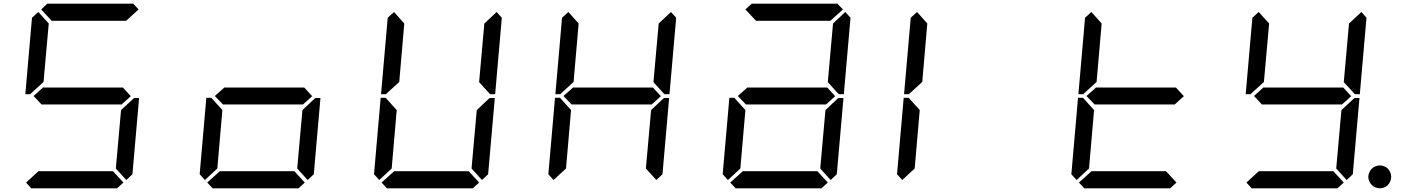

<svg xmlns="http://www.w3.org/2000/svg" viewBox="-20 -1020 7595 1040"><path d="M148.4 -514.6 144.5 -509.8H117.2L153.3 -923.8L187.5 -955.1L244.1 -892.6L215.8 -576.2ZM203.1 -968.8 236.3 -1000H702.1L730.5 -968.8L663.1 -907.2H259.8ZM688.5 -499 637.7 -453.1V-454.1H206.1V-453.1L162.1 -500L213.9 -546.9V-545.9H645.5ZM702.1 -485.4 707 -489.3H733.4L697.3 -76.2L664.1 -44.9L607.4 -107.4L635.7 -423.8ZM648.4 -31.2 614.3 0H149.4L121.1 -31.2L188.5 -92.8H591.8Z M1089.8 -44.9 1061.5 -76.2 1097.7 -490.2H1125L1128.9 -485.4L1184.6 -423.8L1157.2 -107.4ZM1670.9 -499 1620.1 -453.1V-454.1H1188.5V-453.1L1143.6 -500L1196.3 -546.9V-545.9H1627.9ZM1683.6 -485.4 1689.5 -489.3H1715.8L1679.7 -76.2L1646.5 -44.9L1589.8 -107.4L1618.2 -423.8ZM1630.9 -31.2 1596.7 0H1131.8L1102.5 -31.2L1170.9 -92.8H1574.2Z M2034.2 -44.9 2005.9 -76.2 2042 -490.2H2069.3L2073.2 -485.4L2128.9 -423.8L2101.6 -107.4ZM2075.2 -514.6 2071.3 -509.8H2043.9L2080.1 -923.8L2114.3 -955.1L2169.9 -892.6L2142.6 -576.2ZM2627.9 -485.4 2633.8 -489.3H2660.2L2624 -76.2L2590.8 -44.9L2534.2 -107.4L2562.5 -423.8ZM2669.9 -955.1 2698.2 -923.8 2662.1 -509.8H2635.7L2630.9 -513.7L2575.2 -575.2L2603.5 -892.6ZM2575.2 -31.2 2541 0H2076.2L2046.9 -31.2L2115.2 -92.8H2518.6Z M2978.5 -44.9 2950.2 -76.2 2986.3 -490.2H3013.7L3017.6 -485.4L3073.2 -423.8L3045.9 -107.4ZM3019.5 -514.6 3015.6 -509.8H2988.3L3024.4 -923.8L3058.6 -955.1L3114.3 -892.6L3086.9 -576.2ZM3559.6 -499 3508.8 -453.1V-454.1H3077.1V-453.1L3032.2 -500L3085 -546.9V-545.9H3516.6ZM3572.3 -485.4 3578.1 -489.3H3604.5L3568.4 -76.2L3535.2 -44.9L3478.5 -107.4L3506.8 -423.8ZM3614.3 -955.1 3642.6 -923.8 3606.4 -509.8H3580.1L3575.2 -513.7L3519.5 -575.2L3547.9 -892.6Z M3922.9 -44.9 3894.5 -76.2 3930.7 -490.2H3958L3961.9 -485.4L4017.6 -423.8L3990.2 -107.4ZM4017.6 -968.8 4051.8 -1000H4516.6L4545.9 -968.8L4477.5 -907.2H4075.2ZM4503.9 -499 4453.1 -453.1V-454.1H4021.5V-453.1L3976.6 -500L4029.3 -546.9V-545.9H4460.9ZM4516.6 -485.4 4522.5 -489.3H4548.8L4512.7 -76.2L4479.5 -44.9L4422.9 -107.4L4451.2 -423.8ZM4558.6 -955.1 4586.9 -923.8 4550.8 -509.8H4524.4L4519.5 -513.7L4463.9 -575.2L4492.2 -892.6ZM4463.9 -31.2 4429.7 0H3964.8L3935.5 -31.2L4003.9 -92.8H4407.2Z M4867.2 -44.9 4838.9 -76.2 4875 -490.2H4902.3L4906.2 -485.4L4961.9 -423.8L4934.6 -107.4ZM4908.2 -514.6 4904.3 -509.8H4877L4913.1 -923.8L4947.3 -955.1L5002.9 -892.6L4975.6 -576.2Z M5811.5 -44.9 5783.2 -76.2 5819.3 -490.2H5846.7L5850.6 -485.4L5906.2 -423.8L5878.9 -107.4ZM5852.5 -514.6 5848.6 -509.8H5821.3L5857.4 -923.8L5891.6 -955.1L5947.3 -892.6L5919.9 -576.2ZM6392.6 -499 6341.8 -453.1V-454.1H5910.2V-453.1L5865.2 -500L5918 -546.9V-545.9H6349.6ZM6352.5 -31.2 6318.4 0H5853.5L5824.2 -31.2L5892.6 -92.8H6295.9Z M7510.7 -85.9Q7515.6 -74.2 7515.6 -62Q7515.6 -49.8 7510.7 -38.1Q7505.9 -26.4 7498 -18.1Q7490.2 -9.8 7478 -4.9Q7465.8 0 7454.1 0Q7442.4 0 7430.2 -4.9Q7418 -9.8 7410.2 -18.1Q7402.3 -26.4 7397 -38.1Q7391.6 -49.8 7391.6 -62Q7391.6 -74.2 7397 -85.9Q7402.3 -97.7 7410.2 -106Q7418 -114.3 7430.2 -119.1Q7442.4 -124 7454.1 -124Q7465.8 -124 7478 -119.1Q7490.2 -114.3 7498 -106Q7505.9 -97.7 7510.7 -85.9ZM6758.8 -514.6 6754.9 -509.8H6727.5L6763.7 -923.8L6797.9 -955.1L6854.5 -892.6L6826.2 -576.2ZM7298.8 -499 7248 -453.1V-454.1H6816.4V-453.1L6772.5 -500L6824.2 -546.9V-545.9H7255.9ZM7312.5 -485.4 7317.4 -489.3H7343.8L7307.6 -76.2L7274.4 -44.9L7217.8 -107.4L7246.1 -423.8ZM7354.5 -955.1 7381.8 -923.8 7345.7 -509.8H7319.3L7315.4 -513.7L7258.8 -575.2L7287.1 -892.6ZM7258.8 -31.2 7224.6 0H6759.8L6731.4 -31.2L6798.8 -92.8H7202.1Z"/></svg>

Font: my7seg
Style: Book
Weight: 400
Italic angle: -5°
Designer: Keshikan(Twitter:@keshinomi_88pro)
Version: Version 0.46